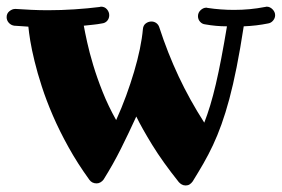

<svg xmlns="http://www.w3.org/2000/svg" viewBox="-23 -530 854 582"><path d="M811 -483.9Q811 -475.1 804.9 -467.8Q798.8 -460.4 790 -459Q754.4 -451.7 715.8 -450.2Q705.1 -380.4 694.3 -326.4Q683.6 -272.5 672.1 -229.7Q660.6 -187 648.4 -153.1Q636.2 -119.1 622.6 -90.1Q608.9 -61 593.8 -34.7Q578.6 -8.3 561 20Q557.1 25.4 552 28.8Q546.9 32.2 540 32.2Q533.2 32.2 528.1 29.3Q522.9 26.4 519 22Q470.2 -39.1 438.7 -90.3Q407.2 -141.6 390.1 -176.8Q367.2 -126.5 343.5 -79.1Q319.8 -31.7 291 14.2Q287.1 19.5 281.5 22.7Q275.9 25.9 270 25.9Q255.9 25.9 248 15.1Q211.9 -34.7 184.6 -84Q157.2 -133.3 137.2 -179.7Q117.2 -226.1 103.8 -267.6Q90.3 -309.1 81.8 -344.2Q73.2 -379.4 68.8 -406Q64.5 -432.6 63 -449.2Q51.8 -450.2 41.3 -450.7Q30.8 -451.2 20 -452.1Q10.3 -453.6 3.7 -460.9Q-2.9 -468.3 -2.9 -478Q-2.9 -489.3 5.6 -496.1Q14.2 -502.9 22.9 -502.9H24.9Q47.9 -501.5 72 -500.2Q96.2 -499 122.1 -499Q162.6 -499 203.1 -501.7Q243.7 -504.4 278.8 -508.8Q279.8 -508.8 280.5 -509.3Q281.2 -509.8 283.2 -509.8Q294.4 -509.8 301.3 -501.7Q308.1 -493.7 308.1 -483.9Q308.1 -474.1 302 -467Q295.9 -460 286.1 -459Q273.4 -456.5 259.3 -455.1Q245.1 -453.6 231 -452.1Q234.4 -433.1 241.2 -402.1Q248 -371.1 259.5 -332.8Q271 -294.4 288.1 -251.5Q305.2 -208.5 329.1 -166Q345.7 -202.6 359.4 -240Q373 -277.3 383.5 -312.7Q394 -348.1 400.9 -381.1Q407.7 -414.1 410.2 -441.9Q411.1 -453.1 418.9 -459Q426.8 -464.8 436 -464.8Q444.3 -464.8 450.9 -460Q457.5 -455.1 460 -446.8Q484.9 -370.1 518.3 -298.8Q551.8 -227.5 596.2 -158.2Q605.5 -182.1 614.3 -210.9Q623 -239.7 631.3 -275.1Q639.6 -310.5 647.9 -354Q656.2 -397.5 665 -450.2Q631.8 -450.2 599.1 -456.1Q589.8 -457 583.5 -464.1Q577.1 -471.2 577.1 -481Q577.1 -491.7 585.2 -499.3Q593.3 -506.8 603 -506.8Q604 -506.8 604.7 -506.3Q605.5 -505.9 606.9 -505.9Q626.5 -502.9 646.5 -501.5Q666.5 -500 686 -500Q734.9 -500 779.8 -508.8Q781.7 -508.8 783 -509.3Q784.2 -509.8 785.2 -509.8Q795.4 -509.8 803.2 -501.7Q811 -493.7 811 -483.9Z"/></svg>

Font: Ribeye
Style: Regular
Weight: 400
Designer: Astigmatic (AOETI)
Foundry: Astigmatic (AOETI)
Version: Version 1.000